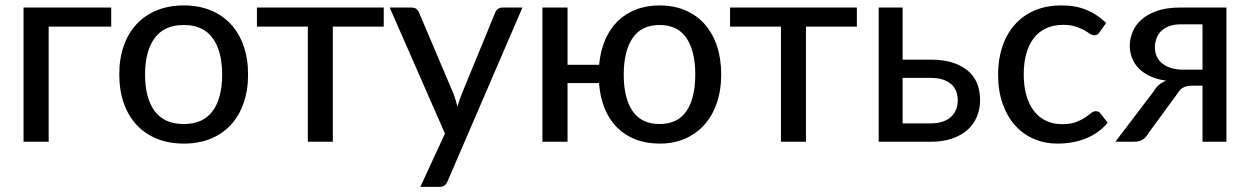

<svg xmlns="http://www.w3.org/2000/svg" viewBox="-20 -536 4727 726"><path d="M400.5 -507.5V-435.5H164V0H69V-507.5Z M675 -515.5Q731 -515.5 776 -497.2Q821 -479 852.5 -445Q884 -411 901 -362.8Q918 -314.5 918 -254.5Q918 -194.5 901 -146Q884 -97.5 852.5 -63.5Q821 -29.5 776 -11.2Q731 7 675 7Q619 7 573.8 -11.2Q528.5 -29.5 496.8 -63.5Q465 -97.5 448 -146Q431 -194.5 431 -254.5Q431 -314.5 448 -362.8Q465 -411 496.8 -445Q528.5 -479 573.8 -497.2Q619 -515.5 675 -515.5ZM675 -67Q748 -67 784 -116Q820 -165 820 -254Q820 -342.5 784 -392Q748 -441.5 675 -441.5Q601 -441.5 564.8 -392Q528.5 -342.5 528.5 -254Q528.5 -165 564.8 -116Q601 -67 675 -67Z M951.5 -507.5H1431V-435.5H1238.5V0H1144V-435.5H951.5Z M1673 148Q1668.5 159 1661.5 164.8Q1654.5 170.5 1640 170.5H1569.5L1662.5 -31L1453.5 -507.5H1536Q1548 -507.5 1555 -501.8Q1562 -496 1564.5 -488.5L1696 -178.5Q1704.5 -155.5 1709.5 -133Q1713 -144.5 1717 -156.2Q1721 -168 1725.5 -179.5L1852.5 -488.5Q1855.5 -497 1863 -502.2Q1870.5 -507.5 1880 -507.5H1955.5Z M2126 -507.5V-291H2245.5Q2250 -342.5 2267.8 -384.2Q2285.5 -426 2314.8 -455Q2344 -484 2384.2 -499.8Q2424.5 -515.5 2474 -515.5Q2527.5 -515.5 2570.8 -497.2Q2614 -479 2644.2 -445Q2674.5 -411 2690.8 -362.8Q2707 -314.5 2707 -254.5Q2707 -194.5 2690.2 -146Q2673.5 -97.5 2642.8 -63.5Q2612 -29.5 2569.2 -11.2Q2526.5 7 2474 7Q2423 7 2382.5 -9Q2342 -25 2312.8 -54.5Q2283.5 -84 2266.2 -126.5Q2249 -169 2245 -222H2126V0H2031V-507.5ZM2474 -67Q2542.5 -67 2575.8 -116Q2609 -165 2609 -254Q2609 -342.5 2575.8 -392Q2542.5 -441.5 2474 -441.5Q2405.5 -441.5 2372 -392Q2338.5 -342.5 2338.5 -254Q2338.5 -165 2372 -116Q2405.5 -67 2474 -67Z M2740.5 -507.5H3220V-435.5H3027.5V0H2933V-435.5H2740.5Z M3393 -507.5V-310.5H3498Q3550.5 -310.5 3586.5 -297.8Q3622.5 -285 3644.8 -264Q3667 -243 3676.5 -215.5Q3686 -188 3686 -158Q3686 -123.5 3673.8 -94.5Q3661.5 -65.5 3637.8 -44.5Q3614 -23.5 3579.2 -11.8Q3544.5 0 3499.5 0H3302.5V-507.5ZM3393 -241.5V-69.5H3499.5Q3525 -69.5 3544.2 -76Q3563.5 -82.5 3576.2 -94.2Q3589 -106 3595.2 -122Q3601.5 -138 3601.5 -157Q3601.5 -174 3596 -189.5Q3590.5 -205 3578.2 -216.5Q3566 -228 3546.2 -234.8Q3526.5 -241.5 3498 -241.5Z M4137.5 -414Q4133.5 -408.5 4129.2 -405.5Q4125 -402.5 4117.5 -402.5Q4109.5 -402.5 4100.5 -408.8Q4091.5 -415 4078.5 -422.2Q4065.5 -429.5 4046.5 -435.8Q4027.5 -442 4000 -442Q3963.5 -442 3935.5 -429Q3907.5 -416 3888.8 -391.5Q3870 -367 3860.5 -332.5Q3851 -298 3851 -254.5Q3851 -209.5 3861.2 -174.5Q3871.5 -139.5 3890.2 -115.5Q3909 -91.5 3935.8 -79Q3962.5 -66.5 3995.5 -66.5Q4027.5 -66.5 4048 -74.2Q4068.5 -82 4082 -91Q4095.5 -100 4104.8 -107.8Q4114 -115.5 4123.5 -115.5Q4135.5 -115.5 4141.5 -106.5L4168.5 -72Q4151 -51 4129.5 -36Q4108 -21 4083.5 -11.5Q4059 -2 4032.5 2.5Q4006 7 3978.5 7Q3931 7 3890 -10.5Q3849 -28 3818.8 -61.5Q3788.5 -95 3771.2 -143.8Q3754 -192.5 3754 -254.5Q3754 -311 3769.8 -358.8Q3785.5 -406.5 3816 -441.5Q3846.5 -476.5 3891.2 -496Q3936 -515.5 3994 -515.5Q4048.5 -515.5 4089.8 -498Q4131 -480.5 4162.5 -449Z M4617.5 0H4527V-212H4491Q4477 -212 4467.5 -209.8Q4458 -207.5 4451.2 -203.2Q4444.5 -199 4439.5 -192.5Q4434.5 -186 4429 -178L4323 -33Q4314 -16.5 4301 -8.2Q4288 0 4263 0H4197.5L4341.5 -189.5Q4359 -220 4390 -231Q4352.5 -236 4326.2 -249Q4300 -262 4283.5 -280Q4267 -298 4259.5 -319.2Q4252 -340.5 4252 -362.5Q4252 -389 4262.5 -415Q4273 -441 4295.8 -461.5Q4318.5 -482 4354.8 -494.8Q4391 -507.5 4442.5 -507.5H4617.5ZM4347 -357.5Q4347 -317.5 4376.2 -295Q4405.5 -272.5 4455.5 -272.5H4527V-444H4445Q4417 -444 4398.2 -436Q4379.5 -428 4368.2 -415.8Q4357 -403.5 4352 -388Q4347 -372.5 4347 -357.5Z"/></svg>

Font: Lato Medium
Style: Regular
Weight: 500
Designer: Lukasz Dziedzic
Foundry: tyPoland Lukasz Dziedzic
Version: Version 2.006; 2014-01-15